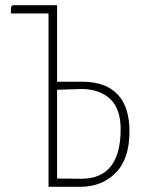

<svg xmlns="http://www.w3.org/2000/svg" viewBox="-20 -720 545 740"><path d="M167 -668H22V-686Q22 -700 33 -700H200V-405H297Q387 -405 433 -356.5Q479 -308 479 -214Q479 -107 425.5 -53.5Q372 0 290 0H167ZM200 -32 293 -31Q445 -31 445 -222Q445 -302 403.5 -339.5Q362 -377 294 -377L200 -374Z"/></svg>

Font: Yanone Kaffeesatz Thin
Style: Regular
Weight: 250
Designer: Yanone (Cyrillic: Daniel Pouzeot)
Foundry: Yanone
Version: Version 1.003;PS 001.003;hotconv 1.0.88;makeotf.lib2.5.64775